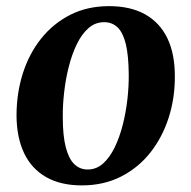

<svg xmlns="http://www.w3.org/2000/svg" viewBox="-20 -576 608 610"><path d="M326.5 -556.5Q394.5 -556.5 441 -530.5Q487.5 -504.5 511.5 -455Q535.5 -405.5 535.5 -334.5Q536 -265 516 -202.5Q496 -140 457.8 -91.5Q419.5 -43 364.5 -15Q309.5 13 240 13Q173 13 126.8 -13.2Q80.5 -39.5 56.8 -89Q33 -138.5 32.5 -208.5Q32.5 -279 52.2 -341.8Q72 -404.5 110.2 -452.8Q148.5 -501 203 -528.8Q257.5 -556.5 326.5 -556.5ZM311 -505.5Q282.5 -505.5 261 -486.5Q239.5 -467.5 224 -435.5Q208.5 -403.5 198.5 -364Q188.5 -324.5 183.8 -282.8Q179 -241 179.5 -203.5Q179.5 -144.5 189 -108Q198.5 -71.5 216 -54.5Q233.5 -37.5 258.5 -37.5Q286.5 -37.5 307.8 -56.8Q329 -76 344.5 -108Q360 -140 370 -179.5Q380 -219 384.8 -260.8Q389.5 -302.5 389 -340.5Q388.5 -399.5 379.8 -435.8Q371 -472 353.8 -488.8Q336.5 -505.5 311 -505.5Z"/></svg>

Font: Merriweather 48pt
Style: Bold Italic
Weight: 700
Italic angle: -7.8°
Version: Version 2.101